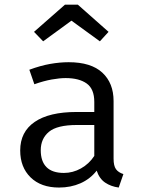

<svg xmlns="http://www.w3.org/2000/svg" viewBox="-20 -810 640 841"><path d="M477.5 -115Q477.5 -83.5 488 -69Q498.5 -54.5 520.5 -47.5L500 11.5Q466 7 440.5 -10.2Q415 -27.5 403.5 -62.5Q375 -26 332.5 -7.2Q290 11.5 238.5 11.5Q159.5 11.5 114 -33Q68.5 -77.5 68.5 -151Q68.5 -232.5 132 -276Q195.5 -319.5 315.5 -319.5H393V-363.5Q393 -420.5 359.8 -444.2Q326.5 -468 267.5 -468Q241.5 -468 206.5 -461.8Q171.5 -455.5 130.5 -441L108.5 -504.5Q157 -522.5 199.5 -530Q242 -537.5 280.5 -537.5Q379 -537.5 428.2 -491.8Q477.5 -446 477.5 -367.5ZM260 -52.5Q299 -52.5 334.5 -72.2Q370 -92 393 -127V-262.5H317Q230 -262.5 194.2 -232.5Q158.5 -202.5 158.5 -152Q158.5 -103 183.8 -77.8Q209 -52.5 260 -52.5ZM169 -629 129 -670.5 264.5 -789.5H321L455.5 -670.5L417.5 -629L293 -719.5Z"/></svg>

Font: Fast_Mono
Style: Regular
Weight: 400
Monospace: yes
Designer: Carrois Corporate, Edenspiekermann AG, Nikita Prokopov
Foundry: Carrois Corporate, Edenspiekermann AG, Nikita Prokopov
Version: Version 5.002